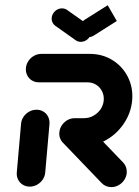

<svg xmlns="http://www.w3.org/2000/svg" viewBox="-20 -729 542 750"><path d="M96.3 0Q81.1 0 69.1 -7.4Q57 -14.8 50.7 -27.6Q44.4 -40.4 45.6 -55.6L62.2 -244.8Q63.3 -260 72 -272.8Q80.7 -285.6 94.1 -293Q107.4 -300.4 122.6 -300.4Q137.8 -300.4 149.8 -293Q161.9 -285.6 168.1 -272.8Q174.4 -260 173.3 -244.8L156.7 -55.6Q155.6 -40.4 146.9 -27.6Q138.1 -14.8 124.8 -7.4Q111.5 0 96.3 0ZM475.2 -53.7Q473.7 -38.5 465.2 -25.7Q456.7 -13 443.3 -5.6Q430 1.9 414.8 1.9Q403.7 1.9 394.1 -2.2Q384.4 -6.3 377.4 -13.7L225.9 -171.5Q218.1 -179.6 214.4 -189.8Q210.7 -200 211.9 -211.9Q213 -227 221.7 -239.8Q230.4 -252.6 243.7 -260Q257 -267.4 272.2 -267.4Q283 -267.4 292.8 -263.3Q302.6 -259.3 309.3 -252.2L461.5 -93.7Q468.9 -85.9 472.4 -75.7Q475.9 -65.6 475.2 -53.7ZM211.9 -211.9Q213 -227 221.7 -239.8Q230.4 -252.6 243.7 -260Q257 -267.4 272.2 -267.4H308.9Q328.1 -267.4 345 -276.9Q361.9 -286.3 372.8 -302.2Q383.7 -318.1 385.2 -337.4Q386.7 -356.3 378.7 -372.4Q370.7 -388.5 355.6 -398Q340.4 -407.4 321.1 -407.4H131.9Q116.7 -407.4 104.6 -414.8Q92.6 -422.2 86.3 -435Q80 -447.8 81.1 -463Q82.6 -478.1 91.1 -490.9Q99.6 -503.7 113 -511.1Q126.3 -518.5 141.5 -518.5H330.7Q380 -518.5 419.4 -494.1Q458.9 -469.6 479.6 -428.1Q500.4 -386.7 496.3 -337.4Q491.9 -288.1 463.9 -246.5Q435.9 -204.8 392.2 -180.6Q348.5 -156.3 299.3 -156.3H262.6Q247.4 -156.3 235.4 -163.7Q223.3 -171.1 217 -183.9Q210.7 -196.7 211.9 -211.9ZM181.9 -659.3Q183.3 -674.4 195 -685.4Q206.7 -696.3 221.9 -696.3Q233.7 -696.3 242.2 -690L323 -633Q329.6 -627.8 333.1 -619.8Q336.7 -611.9 335.9 -602.6Q334.8 -587.4 323 -576.5Q311.1 -565.6 295.9 -565.6Q284.1 -565.6 275.6 -571.9L195.2 -628.9Q188.1 -634.1 184.6 -642Q181.1 -650 181.9 -659.3ZM436.3 -647 346.3 -590Q335.9 -583.7 324.8 -583.7Q309.6 -583.7 299.6 -594.6Q289.6 -605.6 291.1 -620.7Q291.9 -630 296.9 -638Q301.9 -645.9 309.6 -651.1L400.7 -708.5Z"/></svg>

Font: 26F Galaxy Sans Oblique
Style: Regular
Weight: 400
Italic angle: -5°
Designer: C₂₉H₂₅N₃O₅
Version: Version 1.200;FEAKit 1.0